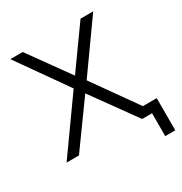

<svg xmlns="http://www.w3.org/2000/svg" viewBox="-195 -842 1081 1142"><g transform="rotate(-30 345.0 -271.5)"><path d="M107 0 324 -301 541 0H609V157H678V-64H583L370 -364L609 -700H522L324 -423L125 -700H40L279 -361L22 0Z"/></g></svg>

Font: Malon Grotesk
Style: Regular
Weight: 400
Designer: Julieta Ulanovsky
Foundry: Julieta Ulanovsky
Version: Version 7.200